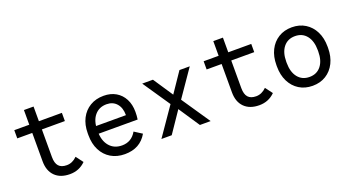

<svg xmlns="http://www.w3.org/2000/svg" viewBox="-51 -1181 3103 1715"><g transform="rotate(-20 1500.0 -323.5)"><path d="M393 16Q302 16 251.2 -34.8Q200.5 -85.5 200.5 -176V-663H292V-183Q292 -124.5 316.8 -96.8Q341.5 -69 393 -69Q447 -69 491 -113L542 -45Q481 16 393 16ZM58 -445.5V-523.5H510.5V-445.5Z M915 16Q839.5 16 783.2 -17.8Q727 -51.5 696 -112.2Q665 -173 665 -254.5V-273.5Q665 -353.5 695.8 -413.2Q726.5 -473 782 -506.2Q837.5 -539.5 911.5 -539.5Q978 -539.5 1027.2 -510.8Q1076.5 -482 1103.8 -429.8Q1131 -377.5 1131 -307.5Q1131 -288.5 1129.8 -270.8Q1128.5 -253 1126 -236H721.5V-308.5H1041V-310.5Q1041 -379 1005.8 -419.2Q970.5 -459.5 910.5 -459.5Q839.5 -459.5 797.2 -409.2Q755 -359 755 -271V-257Q755 -169 798.8 -117.5Q842.5 -66 917.5 -66Q1008 -66 1054.5 -147.5L1127.5 -101Q1094 -42.5 1041 -13.2Q988 16 915 16Z M1632 0 1468 -246 1459 -251 1274 -523.5H1376L1527.5 -296L1536.5 -291L1734 0ZM1266 0 1464.5 -287.5 1472 -293.5 1628 -523.5H1726L1537.5 -250L1528 -241.5L1364 0Z M2193 16Q2102 16 2051.2 -34.8Q2000.5 -85.5 2000.5 -176V-663H2092V-183Q2092 -124.5 2116.8 -96.8Q2141.5 -69 2193 -69Q2247 -69 2291 -113L2342 -45Q2281 16 2193 16ZM1858 -445.5V-523.5H2310.5V-445.5Z M2457 -255V-268.5Q2457 -349.5 2487.5 -410.5Q2518 -471.5 2572.8 -505.5Q2627.5 -539.5 2700 -539.5Q2772.5 -539.5 2827.2 -505.5Q2882 -471.5 2912.5 -410.5Q2943 -349.5 2943 -268.5V-255Q2943 -174.5 2912.5 -113.2Q2882 -52 2827.2 -18Q2772.5 16 2700 16Q2627.5 16 2572.8 -18Q2518 -52 2487.5 -113.2Q2457 -174.5 2457 -255ZM2850 -256.5V-267Q2850 -355 2810 -405.2Q2770 -455.5 2700.2 -455.5Q2630.5 -455.5 2590.2 -405.2Q2550 -355 2550 -267V-256.5Q2550 -169 2590.2 -118.5Q2630.5 -68 2700.2 -68Q2770 -68 2810 -118.5Q2850 -169 2850 -256.5Z"/></g></svg>

Font: Google Sans Code
Style: Regular
Weight: 400
Monospace: yes
Designer: Google Sans Code Authors
Foundry: Google LLC
Version: Version 6.000